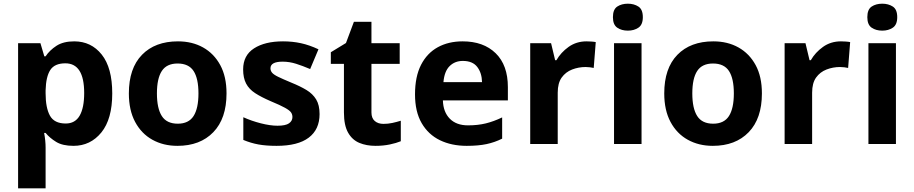

<svg xmlns="http://www.w3.org/2000/svg" viewBox="-20 -780 4951 1040"><path d="M382 -556Q474 -556 531 -484.5Q588 -413 588 -274Q588 -135 529 -62.5Q470 10 378 10Q319 10 284 -11.5Q249 -33 227 -60H219Q227 -18 227 20V240H78V-546H199L220 -475H227Q249 -508 286 -532Q323 -556 382 -556ZM334 -437Q276 -437 252.5 -401Q229 -365 227 -291V-275Q227 -196 250.5 -153.5Q274 -111 336 -111Q387 -111 411.5 -153.5Q436 -196 436 -276Q436 -437 334 -437Z M1207 -274Q1207 -138 1135.5 -64Q1064 10 941 10Q865 10 805.5 -23Q746 -56 712 -119.5Q678 -183 678 -274Q678 -410 749 -483Q820 -556 944 -556Q1021 -556 1080 -523Q1139 -490 1173 -427.5Q1207 -365 1207 -274ZM830 -274Q830 -193 856.5 -151.5Q883 -110 943 -110Q1002 -110 1028.5 -151.5Q1055 -193 1055 -274Q1055 -355 1028.5 -395.5Q1002 -436 942 -436Q883 -436 856.5 -395.5Q830 -355 830 -274Z M1711 -162Q1711 -79 1652.5 -34.5Q1594 10 1478 10Q1421 10 1380 2.5Q1339 -5 1298 -22V-145Q1342 -125 1393 -112Q1444 -99 1483 -99Q1527 -99 1545.5 -112Q1564 -125 1564 -146Q1564 -160 1556.5 -171Q1549 -182 1524 -196Q1499 -210 1446 -232Q1395 -254 1362 -275.5Q1329 -297 1313 -327.5Q1297 -358 1297 -404Q1297 -480 1356 -518Q1415 -556 1513 -556Q1564 -556 1610 -546Q1656 -536 1705 -513L1660 -406Q1620 -423 1584 -434.5Q1548 -446 1511 -446Q1445 -446 1445 -410Q1445 -397 1453.5 -386.5Q1462 -376 1486.5 -364Q1511 -352 1559 -332Q1606 -313 1640 -292.5Q1674 -272 1692.5 -241.5Q1711 -211 1711 -162Z M2057 -109Q2082 -109 2105 -114Q2128 -119 2151 -126V-15Q2127 -5 2091.5 2.5Q2056 10 2014 10Q1965 10 1926.5 -6Q1888 -22 1865.5 -61.5Q1843 -101 1843 -171V-434H1772V-497L1854 -547L1897 -662H1992V-546H2145V-434H1992V-171Q1992 -140 2010 -124.5Q2028 -109 2057 -109Z M2486 -556Q2599 -556 2665 -491.5Q2731 -427 2731 -308V-236H2379Q2381 -173 2416.5 -137Q2452 -101 2515 -101Q2568 -101 2611 -111.5Q2654 -122 2700 -144V-29Q2660 -9 2615.5 0.5Q2571 10 2508 10Q2426 10 2363 -20.5Q2300 -51 2264 -113Q2228 -175 2228 -269Q2228 -365 2260.5 -428.5Q2293 -492 2351 -524Q2409 -556 2486 -556ZM2487 -450Q2444 -450 2415.5 -422Q2387 -394 2382 -335H2591Q2590 -385 2565 -417.5Q2540 -450 2487 -450Z M3157 -556Q3168 -556 3183 -555Q3198 -554 3207 -552L3196 -412Q3189 -414 3175.5 -415.5Q3162 -417 3152 -417Q3114 -417 3079 -403.5Q3044 -390 3022.5 -360Q3001 -330 3001 -278V0H2852V-546H2965L2987 -454H2994Q3018 -496 3060 -526Q3102 -556 3157 -556Z M3381 -760Q3414 -760 3438 -744.5Q3462 -729 3462 -687Q3462 -646 3438 -630Q3414 -614 3381 -614Q3347 -614 3323.5 -630Q3300 -646 3300 -687Q3300 -729 3323.5 -744.5Q3347 -760 3381 -760ZM3455 -546V0H3306V-546Z M4107 -274Q4107 -138 4035.5 -64Q3964 10 3841 10Q3765 10 3705.5 -23Q3646 -56 3612 -119.5Q3578 -183 3578 -274Q3578 -410 3649 -483Q3720 -556 3844 -556Q3921 -556 3980 -523Q4039 -490 4073 -427.5Q4107 -365 4107 -274ZM3730 -274Q3730 -193 3756.5 -151.5Q3783 -110 3843 -110Q3902 -110 3928.5 -151.5Q3955 -193 3955 -274Q3955 -355 3928.5 -395.5Q3902 -436 3842 -436Q3783 -436 3756.5 -395.5Q3730 -355 3730 -274Z M4535 -556Q4546 -556 4561 -555Q4576 -554 4585 -552L4574 -412Q4567 -414 4553.5 -415.5Q4540 -417 4530 -417Q4492 -417 4457 -403.5Q4422 -390 4400.5 -360Q4379 -330 4379 -278V0H4230V-546H4343L4365 -454H4372Q4396 -496 4438 -526Q4480 -556 4535 -556Z M4759 -760Q4792 -760 4816 -744.5Q4840 -729 4840 -687Q4840 -646 4816 -630Q4792 -614 4759 -614Q4725 -614 4701.5 -630Q4678 -646 4678 -687Q4678 -729 4701.5 -744.5Q4725 -760 4759 -760ZM4833 -546V0H4684V-546Z"/></svg>

Font: Noto Sans Thaana
Style: Bold
Weight: 700
Designer: David Williams
Foundry: Google Inc.
Version: Version 3.001; ttfautohint (v1.8.4.7-5d5b)